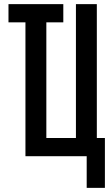

<svg xmlns="http://www.w3.org/2000/svg" viewBox="-20 -755 540 928"><path d="M487 153H399V0H103V-647H21V-735H286V-647H204V-88H347V-735H448V-88H487Z"/></svg>

Font: Iosevka SS18 Semibold
Style: Regular
Weight: 600
Monospace: yes
Designer: Belleve Invis
Foundry: Belleve Invis
Version: Version 25.1.1; ttfautohint (v1.8.4)